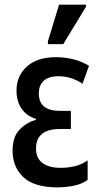

<svg xmlns="http://www.w3.org/2000/svg" viewBox="-20 -796 428 826"><path d="M226 10Q127 10 80.5 -34Q34 -78 34 -148Q34 -207 64.5 -238.5Q95 -270 134 -280V-285Q96 -296 73.5 -327.5Q51 -359 51 -406Q51 -470 96 -510Q141 -550 220 -550Q301 -550 363 -513L335 -436Q286 -468 233 -468Q189 -468 168 -448.5Q147 -429 147 -394Q147 -319 238 -319H285V-241H238Q135 -241 135 -157Q135 -115 163 -94.5Q191 -74 240 -74Q271 -74 300 -80.5Q329 -87 357 -106V-22Q332 -4 297.5 3Q263 10 226 10ZM186 -606V-618L234 -776H350V-767L252 -606Z"/></svg>

Font: Noto Sans Condensed Medium
Style: Regular
Weight: 500
Width: 3
Designer: Monotype Design Team
Foundry: Monotype Imaging Inc.
Version: Version 2.013; ttfautohint (v1.8.4.7-5d5b)